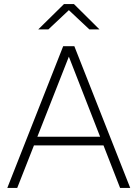

<svg xmlns="http://www.w3.org/2000/svg" viewBox="-20 -928 679 948"><path d="M16 0 292 -700H347L623 0H573L315 -661H325L65 0ZM123 -210 140 -253H499L517 -210ZM169 -783 296 -908H345L471 -783H421L306 -891H334L219 -783Z"/></svg>

Font: SUSE ExtraLight
Style: Regular
Weight: 250
Designer: Rene Bieder
Foundry: SUSE
Version: Version 1.000